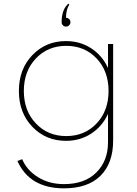

<svg xmlns="http://www.w3.org/2000/svg" viewBox="-20 -752 748 1047"><path d="M316 -631Q316 -700 353 -732L358 -727Q340 -700 340 -655Q350 -655 357 -648Q364 -641 364 -631Q364 -621 357 -614Q350 -607 340 -607Q330 -607 323 -614Q316 -621 316 -631ZM340 -528Q417 -528 477.5 -488.5Q538 -449 569 -381V-512H597V14Q597 138 528 206.5Q459 275 329 275Q142 275 75 126L101 116Q126 176 187 214Q248 252 329 252Q442 252 505.5 188.5Q569 125 569 24V-131Q538 -63 477.5 -23.5Q417 16 340 16Q230 16 156.5 -60.5Q83 -137 83 -256Q83 -375 156.5 -451.5Q230 -528 340 -528ZM341 -10Q442 -10 507 -79Q572 -148 572 -256Q572 -364 507 -433Q442 -502 341 -502Q241 -502 175.5 -433Q110 -364 110 -256Q110 -148 175.5 -79Q241 -10 341 -10Z"/></svg>

Font: Spartan MB
Style: Regular
Weight: 250
Designer: Matt Bailey
Foundry: Matt Bailey
Version: Version 1.000